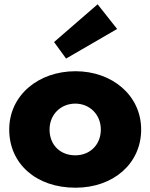

<svg xmlns="http://www.w3.org/2000/svg" viewBox="-20 -860 701 895"><path d="M232 -664 288 -587 526 -725 435 -840ZM23 -256C23 -416 159 -528 332 -528C502 -528 638 -416 638 -256C638 -98 509 15 332 15C147 15 23 -98 23 -256ZM211 -256C211 -186 259 -136 331 -136C400 -136 450 -186 450 -256C450 -327 397 -377 331 -377C264 -377 211 -327 211 -256Z"/></svg>

Font: Hussar Techniczny
Style: Bold 
Weight: 700
Foundry: Cannot Into Space Fonts
Version: Version 0.77